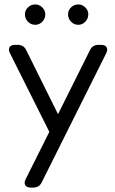

<svg xmlns="http://www.w3.org/2000/svg" viewBox="-20 -641 515 861"><path d="M138.2 -529.8Q118.7 -529.8 105.2 -543.7Q91.8 -557.6 91.8 -577.1Q91.8 -594.7 105.5 -607.9Q119.1 -621.1 138.2 -621.1Q156.2 -621.1 169.7 -607.7Q183.1 -594.2 183.1 -577.1Q183.1 -557.6 169.7 -543.7Q156.2 -529.8 138.2 -529.8ZM331.1 -529.8Q312 -529.8 298.6 -543.7Q285.2 -557.6 285.2 -577.1Q285.2 -594.7 298.6 -607.9Q312 -621.1 331.1 -621.1Q349.1 -621.1 362.5 -607.7Q376 -594.2 376 -577.1Q376 -557.6 362.5 -543.7Q349.1 -529.8 331.1 -529.8ZM456.1 -401.9 167 176.8Q155.8 200.2 128.9 200.2H118.2Q99.6 200.2 93.3 189.5Q86.9 178.7 95.2 162.1L201.2 -49.8L24.9 -401.9Q16.6 -418.5 22.9 -429.2Q29.3 -439.9 47.9 -439.9H59.1Q85.9 -439.9 97.2 -417L240.2 -128.9L383.8 -417Q395 -439.9 421.9 -439.9H433.1Q451.7 -439.9 458 -429.2Q464.4 -418.5 456.1 -401.9Z"/></svg>

Font: Arcon Rounded-
Style: Regular
Weight: 400
Designer: M. Zarth
Foundry: martin zarth - visuelle & digitale kommunikation
Version: Version 1.110;PS 001.110;hotconv 1.0.70;makeotf.lib2.5.58329